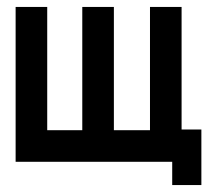

<svg xmlns="http://www.w3.org/2000/svg" viewBox="-20 -468 630 553"><path d="M25 -2V-448H116V-93H217V-448H308V-93H412V-448H503V-95H560V65H476V-2Z"/></svg>

Font: Fundamental  Brigade
Style: Regular
Weight: 400
Designer: Peter Wiegel, original typeface by Arno Drescher 1935
Foundry: Peter Wiegel
Version: Version 0.000 2012 initial release